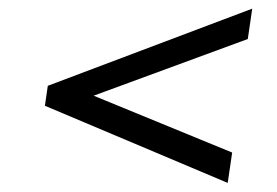

<svg xmlns="http://www.w3.org/2000/svg" viewBox="-20 -568 630 437"><path d="M554.1 -548.3 544 -479.2 166 -340.2 169.5 -359.9 508.4 -220.8 498.3 -151.7 82.2 -327.3 88.8 -372.7Z"/></svg>

Font: Pathway Extreme 8pt Thin 12pt
Style: Italic
Weight: 100
Italic angle: -8°
Version: Version 1.001;gftools[0.9.26]